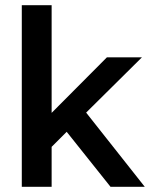

<svg xmlns="http://www.w3.org/2000/svg" viewBox="-20 -720 580 740"><path d="M406 0 237 -212 179 -154V0H64V-700H179V-285L392 -499H527L312 -286L538 0Z"/></svg>

Font: Bai Jamjuree SemiBold
Style: Regular
Weight: 600
Version: Version 1.000; ttfautohint (v1.6)